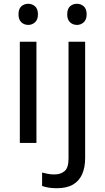

<svg xmlns="http://www.w3.org/2000/svg" viewBox="-20 -757 556 1017"><path d="M173 -536V0H85V-536ZM130 -737Q150 -737 165.5 -723.5Q181 -710 181 -681Q181 -653 165.5 -639Q150 -625 130 -625Q108 -625 93 -639Q78 -653 78 -681Q78 -710 93 -723.5Q108 -737 130 -737ZM280 240Q255 240 236 236.5Q217 233 203 228V157Q218 161 234 164Q250 167 269 167Q301 167 322 149.5Q343 132 343 83V-536H431V80Q431 130 415 166Q399 202 366 221Q333 240 280 240ZM336 -681Q336 -710 351 -723.5Q366 -737 388 -737Q408 -737 423.5 -723.5Q439 -710 439 -681Q439 -653 423.5 -639Q408 -625 388 -625Q366 -625 351 -639Q336 -653 336 -681Z"/></svg>

Font: Noto Sans Bamum
Style: Regular
Weight: 400
Designer: Monotype Design Team
Foundry: Monotype Imaging Inc.
Version: Version 2.001